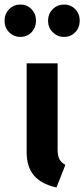

<svg xmlns="http://www.w3.org/2000/svg" viewBox="-69 -808 370 843"><path d="M184 -152Q184 -124 191.5 -109.5Q199 -95 218 -84L179 15Q114 1 81 -36.5Q48 -74 48 -140V-530H184ZM89 -717Q89 -687 69.5 -666.5Q50 -646 20 -646Q-9 -646 -29 -666.5Q-49 -687 -49 -717Q-49 -747 -29 -767.5Q-9 -788 20 -788Q50 -788 69.5 -767.5Q89 -747 89 -717ZM281 -717Q281 -687 261.5 -666.5Q242 -646 212 -646Q183 -646 162.5 -666.5Q142 -687 142 -717Q142 -747 162.5 -767.5Q183 -788 212 -788Q242 -788 261.5 -767.5Q281 -747 281 -717Z"/></svg>

Font: Fira Sans Extra Condensed SemiBold
Style: Regular
Weight: 600
Width: 1
Designer: Carrois Corporate & Edenspiekermann AG
Foundry: Carrois Corporate GbR & Edenspiekermann AG
Version: Version 4.203